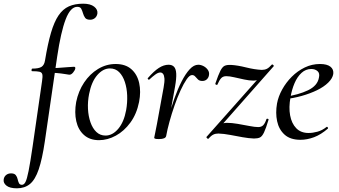

<svg xmlns="http://www.w3.org/2000/svg" viewBox="-130 -746 1839 1041"><path d="M-38 275Q-77 275 -95 260.5Q-113 246 -110 227Q-108 212 -97 203Q-86 194 -70 194Q-52 194 -44.5 203.5Q-37 213 -34.5 225Q-32 237 -27.5 246.5Q-23 256 -11 256Q0 256 8 241Q16 226 25 181Q34 136 47 47L98 -306Q102 -331 99.5 -342.5Q97 -354 84 -357Q71 -360 44 -360Q40 -360 41 -367Q42 -374 45 -374Q80 -374 95 -383.5Q110 -393 114 -418Q129 -509 146.5 -568.5Q164 -628 187.5 -662.5Q211 -697 243.5 -711.5Q276 -726 321 -726Q360 -726 380.5 -710Q401 -694 398 -672Q395 -656 384 -647.5Q373 -639 359 -639Q339 -639 331.5 -649.5Q324 -660 320 -674Q316 -688 310.5 -698.5Q305 -709 289 -709Q252 -709 226 -641Q200 -573 180 -439L113 21Q99 116 80 172Q61 228 32.5 251.5Q4 275 -38 275ZM245 -341Q237 -342 219 -345Q201 -348 178 -350Q155 -352 133 -352L135 -376Q157 -376 186 -378Q215 -380 239.5 -382Q264 -384 271 -384Q276 -384 277.5 -381Q279 -378 278 -374Q277 -366 266.5 -353Q256 -340 245 -341Z M407 14Q357 14 325.5 -14Q294 -42 283.5 -89Q273 -136 283 -193Q295 -252 326 -298.5Q357 -345 401.5 -372Q446 -399 497 -399Q550 -399 582 -371Q614 -343 624.5 -296Q635 -249 624 -193Q611 -128 577 -81.5Q543 -35 498 -10.5Q453 14 407 14ZM442 -11Q480 -11 511 -47.5Q542 -84 554 -149Q561 -189 559.5 -228.5Q558 -268 547 -301.5Q536 -335 516 -355Q496 -375 466 -375Q429 -375 397.5 -339Q366 -303 353 -236Q345 -195 347 -155.5Q349 -116 360.5 -83Q372 -50 392.5 -30.5Q413 -11 442 -11Z M771 -9 761 -10Q770 -57 784 -110Q798 -163 816 -213.5Q834 -264 855 -305Q876 -346 898.5 -370.5Q921 -395 945 -395Q959 -395 973.5 -387.5Q988 -380 997 -367Q1006 -354 1003 -338Q1001 -325 991.5 -316Q982 -307 967 -307Q952 -307 943.5 -315Q935 -323 928.5 -331Q922 -339 911 -339Q898 -339 882 -316Q866 -293 849 -256Q832 -219 816.5 -174.5Q801 -130 789 -86.5Q777 -43 771 -9ZM732 8Q716 8 711 6Q706 4 706 1Q706 -2 711.5 -26Q717 -50 721 -74L757 -271Q763 -304 761.5 -321Q760 -338 754 -345.5Q748 -353 739 -353Q727 -353 711.5 -341.5Q696 -330 680 -315Q677 -312 673 -316Q669 -320 672 -323Q704 -360 731 -377.5Q758 -395 784 -395Q803 -395 813.5 -384Q824 -373 825.5 -347Q827 -321 819 -276L771 -9Q768 8 732 8Z M999 7Q997 8 992.5 3Q988 -2 989 -3L1306 -360L1300 -349Q1287 -326 1275.5 -317.5Q1264 -309 1243 -309Q1222 -309 1194 -315Q1166 -321 1140 -327Q1114 -333 1097 -333Q1079 -333 1069 -322Q1059 -311 1049 -288Q1048 -284 1042 -286.5Q1036 -289 1038 -294Q1054 -341 1065 -362.5Q1076 -384 1088.5 -389.5Q1101 -395 1123 -394Q1158 -392 1204 -380.5Q1250 -369 1289 -367Q1305 -367 1317 -373Q1329 -379 1344 -396Q1347 -398 1351.5 -393.5Q1356 -389 1354 -387L1038 -29L1039 -40Q1052 -63 1066 -71.5Q1080 -80 1101 -80Q1126 -80 1158.5 -74.5Q1191 -69 1221.5 -63Q1252 -57 1270 -57Q1287 -57 1297 -67Q1307 -77 1315 -101Q1317 -103 1322 -102Q1327 -101 1326 -97Q1312 -50 1301.5 -28Q1291 -6 1279 -0.5Q1267 5 1247 5Q1219 4 1185.5 -2Q1152 -8 1118 -14.5Q1084 -21 1054 -22Q1038 -22 1026 -16Q1014 -10 999 7Z M1499 12Q1444 12 1413 -16Q1382 -44 1372.5 -89Q1363 -134 1372 -185Q1379 -223 1400 -261Q1421 -299 1452 -330Q1483 -361 1522 -380Q1561 -399 1605 -399Q1643 -399 1661.5 -384.5Q1680 -370 1677 -345Q1673 -321 1649.5 -298Q1626 -275 1589 -257Q1552 -239 1506 -226Q1460 -213 1412 -208L1414 -221Q1489 -232 1540 -256.5Q1591 -281 1599 -324Q1605 -349 1591.5 -360.5Q1578 -372 1558 -372Q1528 -372 1505 -351Q1482 -330 1467 -295Q1452 -260 1445 -218Q1435 -164 1443 -120.5Q1451 -77 1476 -51Q1501 -25 1543 -25Q1566 -25 1591.5 -32Q1617 -39 1641 -58Q1643 -60 1646.5 -56Q1650 -52 1648 -49Q1610 -16 1572.5 -2Q1535 12 1499 12Z"/></svg>

Font: Cormorant Medium
Style: Italic
Weight: 500
Italic angle: -10°
Designer: Christian Thalmann (Catharsis Fonts)
Foundry: Catharsis Fonts
Version: Version 4.000